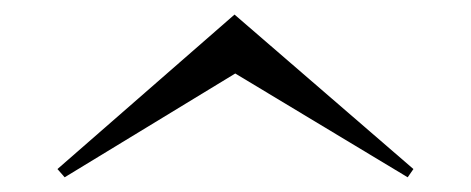

<svg xmlns="http://www.w3.org/2000/svg" viewBox="-20 -616 640 261"><path d="M67.9 -375 58.1 -386.2 298.8 -596.2 542 -386.2 534.2 -375 299.8 -516.1Z"/></svg>

Font: Fin Serif Display
Style: Italic
Weight: 400
Italic angle: -12°
Designer: J. Blake Harris
Version: Version 1.006;FEAKit 1.0